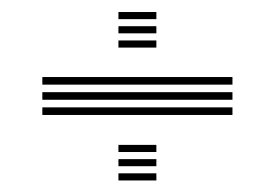

<svg xmlns="http://www.w3.org/2000/svg" viewBox="-20 -549 467 326"><path d="M51.9 -405.3V-418.2H374.7V-405.3ZM51.9 -379.6V-392.5H374.7V-379.6ZM51.9 -353.8V-366.7H374.7V-353.8ZM181.1 -516.5V-528.6H245.5V-516.5ZM181.1 -468.2V-480.3H245.5V-468.2ZM181.1 -492.4V-504.5H245.5V-492.4ZM181.1 -290.9V-303H245.5V-290.9ZM181.1 -242.6V-254.7H245.5V-242.6ZM181.1 -266.8V-278.8H245.5V-266.8Z"/></svg>

Font: Big Shoulders Inline Thin
Style: Regular
Weight: 100
Designer: Patric King
Foundry: XO Type Co
Version: Version 2.002